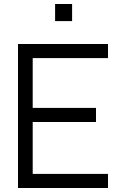

<svg xmlns="http://www.w3.org/2000/svg" viewBox="-20 -940 610 960"><path d="M340.5 -834.5V-920H255.5V-834.5ZM520 0V-70.5H143.5V-330H460V-400.5H143.5V-649.5H520V-720H70V0Z"/></svg>

Font: Manrope
Style: Regular
Weight: 400
Designer: Mikhail Sharanda
Foundry: Mikhail Sharanda
Version: Version 4.505